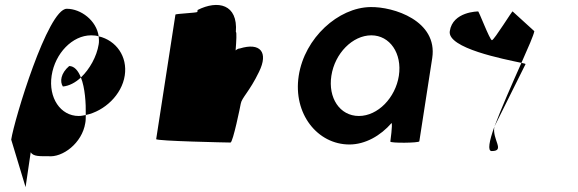

<svg xmlns="http://www.w3.org/2000/svg" viewBox="-20 -585 2371 788"><path d="M26 -12 85 183 106 40C117 58 145 56 177 56C237 63 317 2 330 -80C332 -90 332 -101 332 -113C322 -111 313 -109 303 -109C228 -109 178 -184 192 -275C206 -366 277 -440 354 -440C365 -440 375 -439 385 -436C376 -501 312 -549 254 -549C176 -549 38 -92 26 -12ZM238 -230C263 -232 290 -246 312 -267C301 -295 285 -314 264 -314C229 -284 225 -250 238 -230ZM312 -267C329 -225 333 -161 332 -113C409 -129 480 -196 492 -275C504 -353 457 -419 385 -436C386 -425 387 -414 385 -403C377 -353 348 -301 312 -267Z M621 -14C620 -6 916 0 926 0C936 0 967 -152 968 -159C972 -184 1004 -209 1043 -290C1083 -371 1048 -412 964 -386C958 -386 953 -383 947 -378C950 -416 952 -454 948 -454C957 -568 874 -586 791 -544L790 -536C788 -532 701 -529 700 -525Z M1206 -274C1182 -118 1283 8 1414 8C1479 8 1542 -28 1587 -80C1592 -76 1582 -4 1582 -4C1581 3 1700 2 1701 -5L1754 -347C1777 -500 1595 -558 1500 -556C1369 -554 1230 -430 1206 -274ZM1340 -274C1354 -366 1427 -440 1504 -440C1580 -440 1631 -366 1617 -274C1603 -184 1531 -109 1453 -109C1374 -109 1326 -184 1340 -274Z M1826 -457C1815 -387 2050 -342 2120 -327C2148 -390 2170 -440 2173 -457L2084 -538C2085 -546 2008 -420 1999 -420C1990 -420 1943 -546 1942 -538C1942 -538 1838 -538 1826 -457ZM2009 -65C1988 -6 1980 35 1998 35C2055 35 1999 -12 2009 -65ZM2009 -65 2137 -322C2137 -323 2131 -325 2120 -327C2083 -244 2037 -140 2009 -65ZM2009 -65Z"/></svg>

Font: Ampere
Style: CndIta
Weight: 400
Version: Version 1